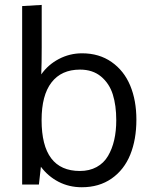

<svg xmlns="http://www.w3.org/2000/svg" viewBox="-20 -769 633 800"><path d="M313.5 -479Q235.8 -479 194.6 -425.5Q153.3 -372.1 153.3 -268.6Q153.3 -56.6 313 -56.6Q352.5 -56.6 382.6 -73Q412.6 -89.4 429.9 -118.9Q447.3 -148.4 455.8 -185.5Q464.4 -222.7 464.4 -268.1Q464.4 -329.6 450 -375.5Q435.5 -421.4 400.9 -450.2Q366.2 -479 313.5 -479ZM321.8 -546.9Q393.1 -546.9 444.8 -510.7Q496.6 -474.6 522.5 -412.6Q548.3 -350.6 548.3 -270.5Q548.3 -187.5 522.7 -124.5Q497.1 -61.5 445.1 -25.1Q393.1 11.2 320.8 11.2Q267.6 11.2 223.6 -11.7Q179.7 -34.7 150.4 -74.2L142.1 0H72.3V-743.7L153.8 -748.5V-571.3Q153.8 -505.9 151.9 -459Q180.2 -499.5 225.3 -523.2Q270.5 -546.9 321.8 -546.9Z"/></svg>

Font: Oxygen
Style: Regular
Weight: 400
Designer: Vernon Adams
Foundry: Vernon Adams
Version: Version Release 0.2.3 webfont; ttfautohint (v0.93.3-1d66) -l